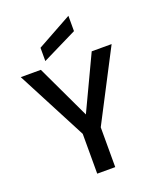

<svg xmlns="http://www.w3.org/2000/svg" viewBox="-168 -1042 942 1142"><g transform="rotate(-20 302.5 -470.5)"><path d="M590 -695 360 -252V0H246V-252L15 -695H142L303 -354L464 -695ZM406 -844 185 -735V-819L406 -941Z"/></g></svg>

Font: Poppins Cyr Med
Style: Regular
Weight: 500
Designer: Ninad Kale (Devanagari), Jonny Pinhorn (Latin)
Foundry: Indian Type Foundry
Version: 4.004